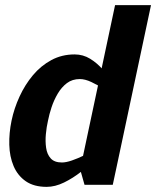

<svg xmlns="http://www.w3.org/2000/svg" viewBox="-20 -720 608 748"><path d="M292.3 -60 428.3 -700H568.3L434.3 -70ZM292.3 -60 434.3 -70 419.3 0H309.3ZM397.3 -163.3 407.3 -160Q407.3 -160 392.7 -143Q378 -126 352.8 -101Q327.7 -76 296 -51Q264.3 -26 229.5 -9Q194.7 8 161.7 8L221.3 -87Q237.3 -87 260 -94.8Q282.7 -102.7 306.7 -114.2Q330.7 -125.7 351 -136.7Q371.3 -147.7 384.3 -155.5Q397.3 -163.3 397.3 -163.3ZM434.3 -336.7Q434.3 -336.7 419.8 -348.2Q405.3 -359.7 382.8 -374.3Q360.3 -389 335.8 -400.5Q311.3 -412 291 -412L270.7 -508Q303.7 -508 331.3 -491Q359 -474 380.3 -449Q401.7 -424 416 -399Q430.3 -374 438 -357Q445.7 -340 445.7 -340ZM291 -412Q261.7 -412 240.7 -396.2Q219.7 -380.3 204.8 -355Q190 -329.7 180.8 -302Q171.7 -274.3 167 -250Q161.3 -225.7 158.7 -197.5Q156 -169.3 159.7 -144Q163.3 -118.7 177.7 -102.8Q192 -87 221.3 -87L161.7 8Q112 8 80.3 -14Q48.7 -36 33 -73Q17.3 -110 16.2 -156Q15 -202 25 -250Q35 -298 56.2 -344Q77.3 -390 108.3 -427Q139.3 -464 180.2 -486Q221 -508 270.7 -508Z"/></svg>

Font: Epunda Sans Light
Style: Italic
Weight: 300
Italic angle: -12.0243°
Designer: Simon Atzbach
Foundry: typofactur
Version: Version 2.204